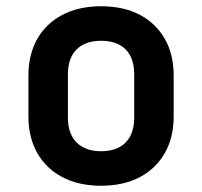

<svg xmlns="http://www.w3.org/2000/svg" viewBox="-20 -579 640 608"><path d="M300 9.2Q229.9 9.2 178.2 -17.7Q126.5 -44.6 98.2 -94.1Q70 -143.6 70 -210.8V-339.2Q70 -406.8 98.2 -456.1Q126.5 -505.4 178.2 -532.3Q229.9 -559.2 300 -559.2Q371.1 -559.2 422.3 -532.3Q473.5 -505.4 501.8 -456.1Q530 -406.8 530 -339.2V-210.8Q530 -143.6 501.8 -94.1Q473.5 -44.6 422.1 -17.7Q370.7 9.2 300 9.2ZM300 -100.1Q350.2 -100.1 377.6 -127.5Q404.9 -155 404.9 -206.7V-343.3Q404.9 -395.6 377.6 -422.8Q350.2 -449.9 300 -449.9Q250.8 -449.9 222.9 -422.8Q195.1 -395.6 195.1 -343.3V-206.7Q195.1 -155 222.9 -127.5Q250.8 -100.1 300 -100.1Z"/></svg>

Font: Atlassian Mono
Style: Regular
Weight: 400
Monospace: yes
Designer: Philipp Nurullin, Konstantin Bulenkov
Foundry: Modifications by Atlassian Pty Ltd, manufactured by JetBrains
Version: Version 2.304